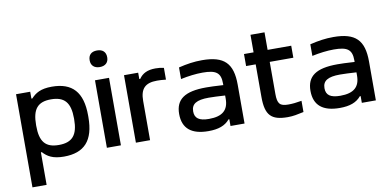

<svg xmlns="http://www.w3.org/2000/svg" viewBox="-81 -961 2846 1401"><g transform="rotate(-10 1342.0 -261.0)"><path d="M549 -244V-256C549 -430 475 -509 324 -509C241 -509 202 -484 170 -449H163V-500H58V190H163V-51H170C202 -16 241 9 324 9C475 9 549 -70 549 -244ZM163 -247V-253C163 -370 203 -419 302 -419C402 -419 444 -370 444 -253V-247C444 -130 402 -81 302 -81C203 -81 163 -130 163 -247Z M643 -500V0H747V-500ZM630 -649C630 -613 653 -589 695 -589C737 -589 760 -613 760 -649V-651C760 -689 737 -712 695 -712C652 -712 630 -689 630 -651Z M1092 -509C1033 -509 995 -490 970 -453H963V-500H858V0H963V-291C963 -381 1000 -419 1088 -419C1105 -419 1128 -418 1154 -415V-502C1133 -507 1113 -509 1092 -509Z M1437 -509C1378 -509 1325 -501 1263 -486V-400C1319 -412 1376 -419 1425 -419C1525 -419 1559 -395 1559 -315V-303C1498 -307 1456 -308 1432 -308C1273 -308 1205 -259 1205 -151C1205 -43 1270 9 1395 9C1469 9 1519 -9 1553 -50H1559V0H1663V-288C1663 -446 1601 -509 1437 -509ZM1309 -152C1309 -207 1347 -231 1438 -231C1465 -231 1512 -229 1559 -226V-202C1559 -119 1515 -78 1414 -78C1341 -78 1309 -101 1309 -152Z M2002 -81C1940 -81 1922 -100 1922 -173V-411H2097V-500H1922V-630H1818V-500H1747V-411H1818V-169C1818 -33 1861 9 1983 9C2023 9 2054 2 2101 -8V-91C2061 -84 2033 -81 2002 -81Z M2410 -509C2351 -509 2298 -501 2236 -486V-400C2292 -412 2349 -419 2398 -419C2498 -419 2532 -395 2532 -315V-303C2471 -307 2429 -308 2405 -308C2246 -308 2178 -259 2178 -151C2178 -43 2243 9 2368 9C2442 9 2492 -9 2526 -50H2532V0H2636V-288C2636 -446 2574 -509 2410 -509ZM2282 -152C2282 -207 2320 -231 2411 -231C2438 -231 2485 -229 2532 -226V-202C2532 -119 2488 -78 2387 -78C2314 -78 2282 -101 2282 -152Z"/></g></svg>

Font: LT Wave Alt Medium
Style: Regular
Weight: 500
Designer: Daniel Lyons
Version: Version 2.5 (Glyphs App)